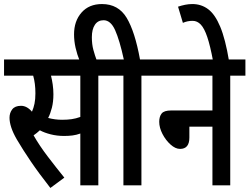

<svg xmlns="http://www.w3.org/2000/svg" viewBox="-20 -916 1233 949"><path d="M466 -542V0H377V-256Q358 -249 338.5 -246.5Q319 -244 297 -244Q262 -244 230.5 -252Q199 -260 177 -272Q162 -258 146 -247Q175 -196 217 -141Q259 -86 298 -38L229 13Q171 -61 132 -118.5Q93 -176 63 -227Q44 -260 35.5 -286.5Q27 -313 27 -334Q27 -358 40.5 -375.5Q54 -393 84 -393Q113 -393 138 -364Q146 -382 150.5 -403.5Q155 -425 155 -455Q155 -504 144 -542H0V-622H540V-542ZM287 -324Q313 -324 334 -327Q355 -330 377 -338V-542H232Q237 -523 240.5 -498.5Q244 -474 244 -450Q244 -413 236.5 -383.5Q229 -354 218 -333Q252 -324 287 -324Z M374 -615Q361 -647 353.5 -680Q346 -713 346 -746Q346 -812 383 -854Q420 -896 484 -896Q565 -896 606 -828Q647 -760 672 -622H753V-542H679V0H590V-542H528V-622H592Q571 -718 549 -767Q527 -816 492 -816Q464 -816 449 -793.5Q434 -771 434 -732Q434 -697 441.5 -669.5Q449 -642 459 -615Z M741 -622H1193V-542H1118V0H1030V-290H916V-236Q916 -180 870 -180Q847 -180 823 -201.5Q799 -223 783 -254Q767 -285 767 -314Q767 -340 779 -355Q791 -370 826 -370H1030V-542H741Z M1033 -615Q1019 -690 1004.5 -733Q990 -776 972.5 -794.5Q955 -813 932 -813Q906 -813 884 -803L860 -883Q878 -889 895.5 -892.5Q913 -896 931 -896Q975 -896 1009 -870.5Q1043 -845 1068.5 -784Q1094 -723 1112 -615Z"/></svg>

Font: Noto Sans ExtraCondensed Medium
Style: Italic
Weight: 500
Width: 2
Italic angle: -12°
Designer: Monotype Design Team
Foundry: Monotype Imaging Inc.
Version: Version 2.013; ttfautohint (v1.8.4.7-5d5b)